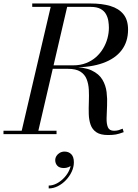

<svg xmlns="http://www.w3.org/2000/svg" viewBox="-60 -770 794 1102"><path d="M60 0 235.5 -750H330L155.5 0ZM-40 0V-19.5H264.5V0ZM560 5Q516.5 5 493 -11Q469.5 -27 460 -54.2Q450.5 -81.5 449.5 -115.2Q448.5 -149 450 -185Q451.5 -221 449.8 -254.8Q448 -288.5 437.2 -315.8Q426.5 -343 401.2 -359Q376 -375 330 -375H215V-385.5H350Q423.5 -385.5 465.8 -365.8Q508 -346 527.5 -313.2Q547 -280.5 551.8 -241.5Q556.5 -202.5 554.5 -163.5Q552.5 -124.5 551.8 -91.8Q551 -59 559.5 -39.2Q568 -19.5 594.5 -19.5Q610.5 -19.5 621.8 -23.2Q633 -27 644 -31.5L650 -11.5Q623 -1.5 605 1.8Q587 5 560 5ZM215 -383V-395H360.5Q401 -395 433.8 -407.8Q466.5 -420.5 491 -442.2Q515.5 -464 532 -491.8Q548.5 -519.5 556.8 -550.2Q565 -581 565 -610.5Q565 -629 561.8 -649.8Q558.5 -670.5 548.2 -689Q538 -707.5 517 -719Q496 -730.5 460 -730.5H125V-750H460Q525.5 -750 573.8 -735.5Q622 -721 648.5 -688.2Q675 -655.5 675 -600Q675 -530.5 638.2 -482Q601.5 -433.5 531.2 -408.2Q461 -383 360.5 -383ZM219.5 311.5V295Q243 295 266.5 282.5Q290 270 309.2 249.2Q328.5 228.5 339 203.2Q349.5 178 347 152.5H363Q363 165 354.8 174.5Q346.5 184 333.5 189.2Q320.5 194.5 307 194.5Q281 194.5 269 181.2Q257 168 257 149.5Q257 136.5 264 125.2Q271 114 283.2 107Q295.5 100 310.5 100Q334 100 349 115Q364 130 364 161.5Q364 188.5 351.8 215Q339.5 241.5 318.8 263.5Q298 285.5 272.2 298.5Q246.5 311.5 219.5 311.5Z"/></svg>

Font: Bodoni Moda
Style: Italic
Weight: 400
Italic angle: -13°
Designer: Owen Earl
Foundry: indestructible type
Version: Version 2.005